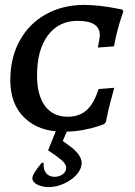

<svg xmlns="http://www.w3.org/2000/svg" viewBox="-20 -528 549 783"><path d="M22 -201Q22 -292 60 -361.5Q98 -431 166.5 -469.5Q235 -508 325 -508Q354 -508 388.5 -504Q423 -500 447.5 -495Q472 -490 479 -489L483 -481Q481 -476 474.5 -456.5Q468 -437 459.5 -405.5Q451 -374 445 -339L379 -334Q380 -340 383.5 -358Q387 -376 387 -385Q387 -443 296 -443Q220 -443 175.5 -384Q131 -325 131 -220Q131 -140 163.5 -96Q196 -52 256 -52Q303 -52 333 -78.5Q363 -105 382 -165L446 -170Q442 -157 430.5 -113Q419 -69 412 -31L405 -22Q400 -20 378 -12.5Q356 -5 319 2Q282 9 238 9Q139 9 80.5 -47Q22 -103 22 -201ZM267 -26 236 47Q240 50 263 66.5Q286 83 299.5 101Q313 119 313 136Q313 161 292.5 184Q272 207 240.5 221Q209 235 178 235Q153 235 132.5 225Q112 215 112 198Q112 182 150 136H158Q156 163 168 178Q180 193 203 193Q222 193 236 182.5Q250 172 250 156Q250 141 230 124Q210 107 176 85L221 -26Z"/></svg>

Font: Alegreya SC Medium
Style: Italic
Weight: 500
Italic angle: -7°
Designer: Juan Pablo del Peral
Foundry: Huerta Tipografica
Version: Version 2.007; ttfautohint (v1.6)